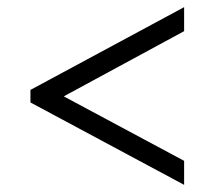

<svg xmlns="http://www.w3.org/2000/svg" viewBox="-20 -626 599 536"><path d="M494 -110V-177L158 -357L494 -539V-606L65 -375V-340Z"/></svg>

Font: Noto Serif Balinese
Style: Regular
Weight: 400
Designer: Monotype Design Team
Foundry: Monotype Imaging Inc.
Version: Version 2.005